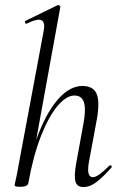

<svg xmlns="http://www.w3.org/2000/svg" viewBox="-20 -746 485 775"><path d="M62.4 8Q48.2 8 43.6 6.3Q39 4.6 39 1.6Q39 -1.6 44.5 -24.8Q50 -48 54 -74L156 -619.4Q163.2 -654.6 148.3 -663.8Q133.4 -673 87.6 -650.6Q83.6 -648.8 81.2 -654.8Q78.8 -660.8 82.8 -661.8L212.2 -725Q216.4 -727 220.4 -723Q224.4 -719 223.4 -717L94.4 -7.2Q91.8 8 62.4 8ZM316.6 9Q290.8 9 284.5 -13.2Q278.2 -35.4 288 -89L317 -248Q327.6 -304.8 318.9 -332.6Q310.2 -360.4 280.4 -360.4Q248.4 -360.4 213 -319.2Q177.6 -278 146.2 -198.9Q114.8 -119.8 94.4 -7.2L82 -8.2Q102.8 -124.8 138.1 -212.9Q173.4 -301 218.5 -350Q263.6 -399 313 -399Q355.8 -399 369.6 -368.2Q383.4 -337.4 371.4 -267L338.4 -89Q333.4 -58.6 337.9 -44.7Q342.4 -30.8 354.6 -30.8Q366.4 -30.8 383.4 -43.6Q400.4 -56.4 421.2 -77Q425 -81 429.1 -77Q433.2 -73 429.2 -69Q396.6 -32 370 -11.5Q343.4 9 316.6 9Z"/></svg>

Font: Cormorant Garamond Light
Style: Italic
Weight: 300
Italic angle: -10°
Designer: Christian Thalmann (Catharsis Fonts)
Foundry: Catharsis Fonts
Version: Version 4.001